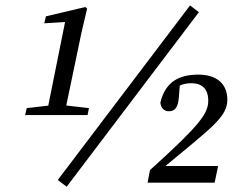

<svg xmlns="http://www.w3.org/2000/svg" viewBox="-20 -686 910 721"><path d="M230.3 15.2 726.9 -640.3 693.6 -665.6 196.9 -10.1 230.3 15.2ZM308.9 -253.8 313.9 -280 217.8 -291.1H176.6L80.4 -280L74.4 -253.8H308.9ZM221.3 -253.8 286.2 -564.7 307.2 -653.6 300.2 -659.6 152.4 -624.6 146.3 -598.5 243 -604.4 228 -621.4 154.1 -253.8H221.3ZM534.2 0H786L799.1 -62.6H588.7L592.8 -55.6C776.8 -208.6 833.7 -246.8 833.7 -311.8C833.7 -365.8 799.7 -405.8 724.7 -405.8C651.6 -405.8 600.3 -377.9 582.2 -300.5C584.2 -280.3 596.3 -268.2 613.5 -268.2C635.7 -268.2 648.9 -280.4 651.8 -322.5L656.8 -384.8L627.4 -344.9C647.5 -365.6 672.5 -373.5 698.4 -373.5C739.1 -373.5 762 -351.7 762 -307.9C762 -259.8 730.8 -216.5 543.3 -47.4L534.2 0Z"/></svg>

Font: Source Serif Variable
Style: Italic
Weight: 389
Italic angle: -12°
Designer: Frank Grießhammer
Foundry: Adobe Systems Incorporated
Version: Version 3.001;hotconv 1.0.111;makeotfexe 2.5.65597